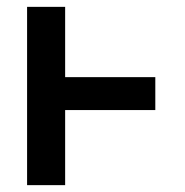

<svg xmlns="http://www.w3.org/2000/svg" viewBox="-20 -540 540 560"><path d="M59 0V-520H170V-315H433V-219H170V0Z"/></svg>

Font: Zed Mono
Style: Bold
Weight: 700
Monospace: yes
Designer: Belleve Invis
Foundry: Belleve Invis
Version: Version 1.0.0; ttfautohint (v1.8.4)